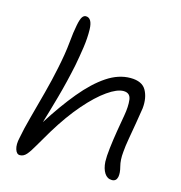

<svg xmlns="http://www.w3.org/2000/svg" viewBox="-106 -803 854 906"><g transform="rotate(15 321.0 -350.5)"><path d="M521 7Q498 7 484.5 -14Q471 -35 469 -69Q468 -94 473 -136.5Q478 -179 485.5 -224.5Q493 -270 499 -303Q507 -348 503 -380.5Q499 -413 466 -413Q435 -413 388.5 -380.5Q342 -348 288.5 -286.5Q235 -225 182 -138Q153 -90 135 -58Q117 -26 103 -10Q89 6 71 6Q55 6 48 -16.5Q41 -39 49 -73Q57 -117 74 -179.5Q91 -242 109 -310Q127 -378 139 -437Q155 -513 160 -567Q165 -621 172 -655Q178 -686 185.5 -697Q193 -708 203 -708Q234 -708 236 -653Q237 -609 230 -562Q223 -515 215 -473Q197 -386 174.5 -305.5Q152 -225 136 -173Q195 -266 252.5 -335.5Q310 -405 367 -443Q424 -481 482 -481Q539 -481 559 -445.5Q579 -410 574 -358Q569 -325 562 -283.5Q555 -242 548 -202.5Q541 -163 539 -135Q535 -95 543 -65Q551 -35 547 -15Q542 7 521 7Z"/></g></svg>

Font: Shantell Sans Normal
Style: Italic
Weight: 300
Italic angle: -11.31°
Designer: Stephen Nixon, Anya Danilova, Shantell Martin
Foundry: Arrow Type
Version: Version 1.008;[a672d596b]